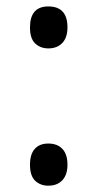

<svg xmlns="http://www.w3.org/2000/svg" viewBox="-20 -569 306 603"><path d="M74.2 -51.8Q74.2 -84.5 89.1 -101.3Q104 -118.2 131.8 -118.2Q160.2 -118.2 176 -101.3Q191.9 -84.5 191.9 -51.8Q191.9 -20 175.8 -2.9Q159.7 14.2 131.8 14.2Q106.9 14.2 90.6 -1.2Q74.2 -16.6 74.2 -51.8ZM74.2 -482.9Q74.2 -548.8 131.8 -548.8Q191.9 -548.8 191.9 -482.9Q191.9 -451.2 175.8 -434.1Q159.7 -417 131.8 -417Q106.9 -417 90.6 -432.4Q74.2 -447.8 74.2 -482.9Z"/></svg>

Font: f08361285
Style: Regular
Weight: 400
Foundry: Ascender Corporation
Version: Version 1.10